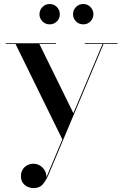

<svg xmlns="http://www.w3.org/2000/svg" viewBox="-20 -676 606 958"><path d="M176.5 -456.5 348 -107.5 292.5 22.5 57.5 -456.5H8.5V-460H259.5V-456.5ZM566.5 -460V-456.5H496.5L221.5 197Q208 227 192.5 244.8Q177 262.5 146.5 262.5Q132.5 262.5 118.2 256.2Q104 250 94.2 236.8Q84.5 223.5 84.5 202.5Q84.5 184.5 92.8 170.5Q101 156.5 115.2 148.8Q129.5 141 147 141Q164 141 178.8 149.8Q193.5 158.5 202.8 173.8Q212 189 211.5 208.5L491.5 -456.5H403V-460ZM395.5 -554.5Q374 -554.5 359.2 -569.2Q344.5 -584 344.5 -605Q344.5 -626 359.2 -641Q374 -656 395.5 -656Q416.5 -656 431.2 -641Q446 -626 446 -605Q446 -584 431.2 -569.2Q416.5 -554.5 395.5 -554.5ZM227.5 -554.5Q206.5 -554.5 191.8 -569.2Q177 -584 177 -605Q177 -626 191.8 -641Q206.5 -656 228 -656Q249 -656 263.8 -641Q278.5 -626 278.5 -605Q278.5 -584 263.8 -569.2Q249 -554.5 227.5 -554.5Z"/></svg>

Font: Bodoni Moda 48pt Medium
Style: Regular
Weight: 500
Designer: Owen Earl
Foundry: indestructible type
Version: Version 2.005